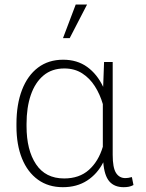

<svg xmlns="http://www.w3.org/2000/svg" viewBox="-20 -795 627 826"><path d="M250.5 10.3Q188 10.3 143.3 -22Q98.6 -54.2 74.7 -113Q50.8 -171.9 50.8 -252V-262.2Q50.8 -346.2 74.7 -408.2Q98.6 -470.2 143.6 -504.2Q188.5 -538.1 251.5 -538.1Q312 -538.1 355 -507.1Q397.9 -476.1 423.8 -421.4L427.7 -528.3H464.8V-128.9Q464.8 -73.7 479 -51.3Q493.2 -28.8 519.5 -28.8Q526.4 -28.8 531.7 -29.8Q537.1 -30.8 547.4 -33.2L554.2 1Q544.4 6.3 534.4 8.3Q524.4 10.3 512.2 10.3Q471.7 10.3 450.2 -14.9Q428.7 -40 424.3 -96.7Q398.9 -46.9 355 -18.3Q311 10.3 250.5 10.3ZM255.9 -27.3Q321.3 -27.3 362.5 -64.2Q403.8 -101.1 422.4 -163.6V-347.2Q410.2 -389.2 388.2 -423.8Q366.2 -458.5 333.5 -479.5Q300.8 -500.5 256.8 -500.5Q203.1 -500.5 167 -470.2Q130.9 -439.9 112.5 -386.2Q94.2 -332.5 94.2 -262.2V-252Q94.2 -149.4 135 -88.4Q175.8 -27.3 255.9 -27.3ZM251 -630.9 305.7 -775.4H354.5L279.8 -630.9Z"/></svg>

Font: Roboto Slab ExtraLight
Style: Regular
Weight: 250
Designer: Google
Version: Version 2.000; ttfautohint (v1.8.1.43-b0c9)